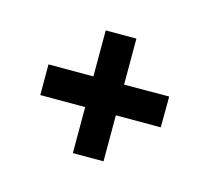

<svg xmlns="http://www.w3.org/2000/svg" viewBox="-91 -640 764 701"><g transform="rotate(-30 291.0 -290.0)"><path d="M168 -85 86 -167 209 -290 89 -410 171 -492 291 -372 414 -495 496 -413 373 -290 494 -170 411 -88 291 -208Z"/></g></svg>

Font: DM Sans 9pt ExtraBold
Style: Regular
Weight: 800
Version: Version 4.004;gftools[0.9.30]